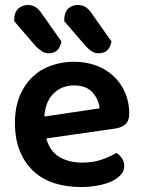

<svg xmlns="http://www.w3.org/2000/svg" viewBox="-20 -736 574 771"><path d="M166 -180Q180 -129 218 -106Q256 -83 312 -83Q354 -83 389.5 -95.5Q425 -108 447 -122Q461 -114 470 -100Q479 -86 479 -70Q479 -50 465.5 -34.5Q452 -19 428.5 -8Q405 3 373 9Q341 15 304 15Q245 15 196.5 -1Q148 -17 113.5 -49.5Q79 -82 59.5 -130Q40 -178 40 -242Q40 -304 59 -350Q78 -396 110.5 -427Q143 -458 186 -473Q229 -488 277 -488Q326 -488 367 -472.5Q408 -457 437 -429.5Q466 -402 482.5 -363.5Q499 -325 499 -280Q499 -252 484.5 -238Q470 -224 444 -220ZM277 -393Q228 -393 195 -360.5Q162 -328 158 -268L380 -301Q376 -338 351 -365.5Q326 -393 277 -393ZM37 -651V-657Q37 -686 53 -701Q69 -716 92 -716Q110 -716 123.5 -707Q137 -698 148 -681L227 -569Q221 -543 208 -532.5Q195 -522 176 -522Q160 -522 147.5 -530.5Q135 -539 124 -550ZM238 -651V-657Q238 -686 253.5 -701Q269 -716 292 -716Q311 -716 324.5 -707Q338 -698 349 -681L428 -569Q422 -543 409 -532.5Q396 -522 376 -522Q361 -522 348.5 -530Q336 -538 325 -550Z"/></svg>

Font: Baloo Chettan 2 SemiBold
Style: Regular
Weight: 600
Designer: Maithili Shingre, Unnati Kotecha and Ek Type
Foundry: Ek Type
Version: Version 1.640;hotconv 1.0.111;makeotfexe 2.5.65597; ttfautoh